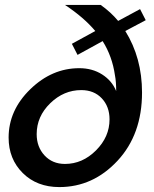

<svg xmlns="http://www.w3.org/2000/svg" viewBox="-20 -750 627 780"><path d="M572 -668 489 -624Q557 -515 557 -374Q557 -204 457.5 -97Q358 10 221 10Q130 10 72.5 -47Q15 -104 15 -191Q15 -302 103 -387.5Q191 -473 302 -473Q355 -473 395 -447.5Q435 -422 452 -380Q452 -419 447 -444Q436 -521 397 -583L295 -527L272 -572L367 -624Q321 -679 244 -730H389Q430 -701 460 -665L549 -713ZM244 -84Q315 -84 370 -139Q425 -194 425 -265Q425 -317 393.5 -350.5Q362 -384 310 -384Q239 -384 184 -330.5Q129 -277 129 -205Q129 -153 161 -118.5Q193 -84 244 -84Z"/></svg>

Font: Raleway-v4020 SemiBold
Style: Italic
Weight: 600
Italic angle: -12°
Designer: Matt McInerney, Pablo Impallari, Rodrigo Fuenzalida
Foundry: Matt McInerney, Pablo Impallari, Rodrigo Fuenzalida
Version: Version 4.020;PS 004.020;hotconv 1.0.88;makeotf.lib2.5.64775